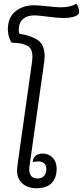

<svg xmlns="http://www.w3.org/2000/svg" viewBox="-20 -999 442 1024"><path d="M71 -89Q71 -103 76 -138L151 -670Q153 -686 153 -695Q153 -740 128 -753.5Q103 -767 76 -769Q49 -771 41 -772Q33 -784 27.5 -803Q22 -822 22 -842Q22 -907 63 -939Q104 -971 161 -971Q175 -971 197 -969Q219 -967 229 -966Q279 -960 302 -960Q355 -960 387 -979Q393 -972 397.5 -960Q402 -948 402 -936Q402 -920 379 -911.5Q356 -903 316 -903Q288 -903 228 -911Q178 -917 163 -917Q125 -917 102.5 -897.5Q80 -878 80 -841Q80 -826 85 -818Q137 -812 177.5 -788Q218 -764 218 -698Q218 -688 216 -670L141 -139Q136 -109 136 -94Q136 -72 147.5 -59.5Q159 -47 180 -47Q203 -47 215 -60.5Q227 -74 227 -97Q227 -117 216 -127.5Q205 -138 187 -138Q169 -138 155 -134L156 -141Q158 -159 171 -169.5Q184 -180 207 -180Q240 -180 261 -158Q282 -136 282 -100Q282 -49 255 -22Q228 5 174 5Q129 5 100 -20Q71 -45 71 -89Z"/></svg>

Font: Krub
Style: Italic
Weight: 400
Italic angle: -8°
Designer: Ekaluck Peanpanawate
Foundry: Cadson Demak Co.,Ltd.
Version: Version 1.000; ttfautohint (v1.6)